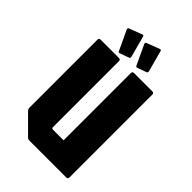

<svg xmlns="http://www.w3.org/2000/svg" viewBox="-253 -956 1051 1051"><g transform="rotate(45 272.5 -430.5)"><path d="M188.5 0Q176.5 0 168.5 -8.5L68.5 -108.5Q60 -116.5 60 -128.5V-654Q60 -666.5 72.5 -666.5H214Q226.5 -666.5 226.5 -654V-143.5Q226.5 -133.5 236.5 -133.5H318.5V-654Q318.5 -666.5 331 -666.5H472.5Q485 -666.5 485 -654V-12.5Q485 0 472.5 0ZM323.5 -699.5Q315.5 -696 311.5 -704.5L258 -818.5Q254.5 -827.5 262.5 -831L335.5 -859Q346 -864 348.5 -854.5L381.5 -732Q384 -722 376.5 -718.5ZM199.5 -688Q191.5 -684.5 187.5 -693L134 -807Q130.5 -816 138.5 -819.5L211.5 -847.5Q222 -852.5 224.5 -843L257.5 -720.5Q260 -710.5 252.5 -707Z"/></g></svg>

Font: Jaro
Style: Regular
Weight: 400
Designer: Agyei Archer, Celine Hurka, Mirko Velimirović
Version: Version 1.000